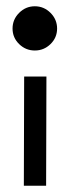

<svg xmlns="http://www.w3.org/2000/svg" viewBox="-20 -392 222 612"><path d="M91 -372Q120 -372 141 -351Q162 -330 162 -301Q162 -272 141 -251.5Q120 -231 91 -231Q62 -231 41 -251.5Q20 -272 20 -301Q20 -330 41 -351Q62 -372 91 -372ZM57 -148H128L127 200H56Z"/></svg>

Font: Googee
Style: Regular
Weight: 400
Designer: Peter Wiegel
Foundry: CATFonts Peter Wiegel
Version: 1.000